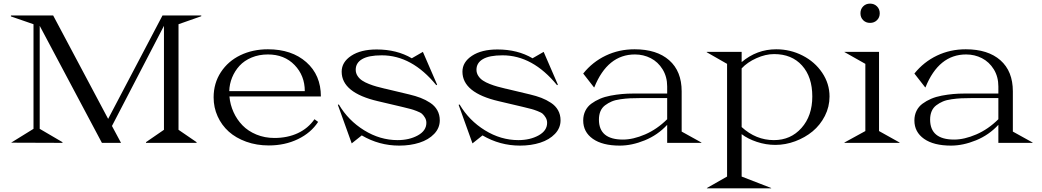

<svg xmlns="http://www.w3.org/2000/svg" viewBox="-20 -785 5723 1055"><path d="M645 0H540L198.2 -643.1V-77.1L323.2 -3.9V0L41 -1L164.1 -77.1V-651.9L40 -694.8V-700.2H272L574.2 -131.8L873 -700.2H1085.9V-695.8L960.9 -651.9V-71.8L1060.1 -3.9V0H782.2V-3.9L880.9 -71.8V-643.1L595.2 -92.8Z M1153.8 -250Q1153.8 -327.6 1193.6 -388.4Q1233.4 -449.2 1301 -481.7Q1368.7 -514.2 1452.1 -514.2Q1583 -514.2 1663.1 -443.4Q1743.2 -372.6 1743.2 -254.9H1240.7Q1244.6 -210 1263.2 -168.9Q1281.7 -127.9 1312.5 -96.2Q1343.3 -64.5 1388.9 -45.7Q1434.6 -26.9 1487.8 -26.9Q1559.6 -26.9 1616.2 -53.2Q1672.9 -79.6 1708 -129.9L1728 -115.2Q1689 -55.2 1617.2 -20.5Q1545.4 14.2 1457 14.2Q1390.1 14.2 1333 -6.3Q1275.9 -26.9 1236.8 -62Q1197.8 -97.2 1175.8 -145.8Q1153.8 -194.3 1153.8 -250ZM1239.7 -284.2H1654.8Q1654.8 -369.6 1598.6 -427.7Q1542.5 -485.8 1452.1 -485.8Q1403.3 -485.8 1362.8 -469Q1322.3 -452.1 1296.1 -423.6Q1270 -395 1255.4 -359.1Q1240.7 -323.2 1239.7 -284.2Z M1912.6 2.9 1836.4 -209 1841.8 -210.9Q1893.6 -123 1981 -69.1Q2068.4 -15.1 2164.6 -15.1Q2229 -15.1 2275.9 -41Q2322.8 -66.9 2322.8 -109.9Q2322.8 -126 2314.9 -138.9Q2307.1 -151.9 2298.8 -159.4Q2290.5 -167 2269.3 -175Q2248 -183.1 2238.3 -185.5Q2228.5 -188 2201.2 -194.8Q2198.2 -195.8 2196.5 -196Q2194.8 -196.3 2192.1 -197Q2189.5 -197.8 2187.5 -198.2L2056.6 -229Q1857.4 -275.4 1857.4 -391.1Q1857.4 -443.8 1909.9 -478.5Q1962.4 -513.2 2049.8 -513.2Q2160.6 -513.2 2242.7 -464.8L2303.7 -500L2381.8 -319.8L2377.4 -316.9Q2243.7 -481 2077.6 -481Q2005.4 -481 1970 -460.2Q1934.6 -439.5 1934.6 -401.9Q1934.6 -383.3 1944.6 -367.9Q1954.6 -352.5 1970.2 -342.3Q1985.8 -332 2007.6 -323.5Q2029.3 -314.9 2049.8 -309.3Q2070.3 -303.7 2092.8 -298.3Q2097.2 -297.4 2099.6 -296.9L2228.5 -266.1Q2263.7 -257.8 2291 -247.3Q2318.4 -236.8 2343.8 -220.2Q2369.1 -203.6 2382.8 -179.2Q2396.5 -154.8 2396.5 -124Q2396.5 -81.5 2365.7 -49.3Q2335 -17.1 2284.9 -1Q2234.9 15.1 2173.8 15.1Q2063 15.1 1967.8 -41Z M2576.2 2.9 2500 -209 2505.4 -210.9Q2557.1 -123 2644.5 -69.1Q2731.9 -15.1 2828.1 -15.1Q2892.6 -15.1 2939.5 -41Q2986.3 -66.9 2986.3 -109.9Q2986.3 -126 2978.5 -138.9Q2970.7 -151.9 2962.4 -159.4Q2954.1 -167 2932.9 -175Q2911.6 -183.1 2901.9 -185.5Q2892.1 -188 2864.7 -194.8Q2861.8 -195.8 2860.1 -196Q2858.4 -196.3 2855.7 -197Q2853 -197.8 2851.1 -198.2L2720.2 -229Q2521 -275.4 2521 -391.1Q2521 -443.8 2573.5 -478.5Q2626 -513.2 2713.4 -513.2Q2824.2 -513.2 2906.2 -464.8L2967.3 -500L3045.4 -319.8L3041 -316.9Q2907.2 -481 2741.2 -481Q2668.9 -481 2633.5 -460.2Q2598.1 -439.5 2598.1 -401.9Q2598.1 -383.3 2608.2 -367.9Q2618.2 -352.5 2633.8 -342.3Q2649.4 -332 2671.1 -323.5Q2692.9 -314.9 2713.4 -309.3Q2733.9 -303.7 2756.3 -298.3Q2760.7 -297.4 2763.2 -296.9L2892.1 -266.1Q2927.2 -257.8 2954.6 -247.3Q2981.9 -236.8 3007.3 -220.2Q3032.7 -203.6 3046.4 -179.2Q3060.1 -154.8 3060.1 -124Q3060.1 -81.5 3029.3 -49.3Q2998.5 -17.1 2948.5 -1Q2898.4 15.1 2837.4 15.1Q2726.6 15.1 2631.3 -41Z M3500 -246.1Q3466.8 -246.1 3442.4 -244.9Q3418 -243.7 3389.4 -239.7Q3360.8 -235.8 3341.3 -227.5Q3321.8 -219.2 3304.9 -206.5Q3288.1 -193.8 3279.5 -174.1Q3271 -154.3 3271 -127.9Q3271 -18.1 3402.8 -18.1Q3459 -18.1 3524.7 -46.4Q3590.3 -74.7 3646 -129.9V-246.1ZM3184.6 -123Q3184.6 -152.3 3196.3 -176Q3208 -199.7 3229.2 -215.3Q3250.5 -231 3276.6 -242.2Q3302.7 -253.4 3335 -259.5Q3367.2 -265.6 3397.2 -268.3Q3427.2 -271 3460 -271H3646V-310.1Q3646 -363.3 3620.8 -404.1Q3595.7 -444.8 3555.7 -465.3Q3515.6 -485.8 3468.8 -485.8Q3318.4 -485.8 3245.6 -305.2H3243.7L3184.6 -380.9Q3235.8 -444.8 3308.6 -479.5Q3381.3 -514.2 3466.8 -514.2Q3588.9 -514.2 3657.2 -453.9Q3725.6 -393.6 3725.6 -283.2V-62L3834 -2V0H3646V-99.1Q3594.2 -43 3522.9 -13.9Q3451.7 15.1 3385.7 15.1Q3290.5 15.1 3237.5 -22.2Q3184.6 -59.6 3184.6 -123Z M4055.2 185.1 4217.3 248V250H3864.3V248L3975.1 185.1V-434.1L3863.3 -498V-500H4055.2V-443.8Q4138.7 -514.2 4245.1 -514.2Q4322.8 -514.2 4390.1 -479.7Q4457.5 -445.3 4497.8 -385.3Q4538.1 -325.2 4538.1 -254.9Q4538.1 -198.2 4512.5 -147.9Q4486.8 -97.7 4445.1 -63.2Q4403.3 -28.8 4349.6 -8.8Q4295.9 11.2 4240.2 11.2Q4188.5 11.2 4138.7 -5.4Q4088.9 -22 4055.2 -47.9ZM4055.2 -86.9Q4133.8 -15.1 4232.4 -15.1Q4324.7 -15.1 4384 -81.8Q4443.4 -148.4 4443.4 -254.9Q4443.4 -362.3 4387 -425Q4330.6 -487.8 4233.4 -487.8Q4186.5 -487.8 4136.5 -465.3Q4086.4 -442.9 4055.2 -409.2Z M4620.1 -499V-500H4810.1V-64.9L4922.9 -2V0H4620.1V-2L4734.9 -64.9V-434.1ZM4722.9 -674.1Q4708 -689 4708 -711.9Q4708 -734.9 4722.9 -750Q4737.8 -765.1 4760.7 -765.1Q4783.7 -765.1 4798.8 -750Q4814 -734.9 4814 -711.9Q4814 -689 4798.8 -674.1Q4783.7 -659.2 4760.7 -659.2Q4737.8 -659.2 4722.9 -674.1Z M5319.8 -246.1Q5286.6 -246.1 5262.2 -244.9Q5237.8 -243.7 5209.2 -239.7Q5180.7 -235.8 5161.1 -227.5Q5141.6 -219.2 5124.8 -206.5Q5107.9 -193.8 5099.4 -174.1Q5090.8 -154.3 5090.8 -127.9Q5090.8 -18.1 5222.7 -18.1Q5278.8 -18.1 5344.5 -46.4Q5410.2 -74.7 5465.8 -129.9V-246.1ZM5004.4 -123Q5004.4 -152.3 5016.1 -176Q5027.8 -199.7 5049.1 -215.3Q5070.3 -231 5096.4 -242.2Q5122.6 -253.4 5154.8 -259.5Q5187 -265.6 5217 -268.3Q5247.1 -271 5279.8 -271H5465.8V-310.1Q5465.8 -363.3 5440.7 -404.1Q5415.5 -444.8 5375.5 -465.3Q5335.4 -485.8 5288.6 -485.8Q5138.2 -485.8 5065.4 -305.2H5063.5L5004.4 -380.9Q5055.7 -444.8 5128.4 -479.5Q5201.2 -514.2 5286.6 -514.2Q5408.7 -514.2 5477.1 -453.9Q5545.4 -393.6 5545.4 -283.2V-62L5653.8 -2V0H5465.8V-99.1Q5414.1 -43 5342.8 -13.9Q5271.5 15.1 5205.6 15.1Q5110.4 15.1 5057.4 -22.2Q5004.4 -59.6 5004.4 -123Z"/></svg>

Font: Messapia
Style: Regular
Weight: 400
Designer: Luca Marsano
Foundry: Collletttivo
Version: Version 1.000;FEAKit 1.0